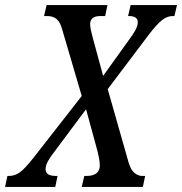

<svg xmlns="http://www.w3.org/2000/svg" viewBox="-73 -734 715 754"><path d="M-53 0 -44 -43H-38Q-14 -43 6 -58Q26 -73 59 -115L248 -357L171 -619Q163 -648 149 -659.5Q135 -671 112 -671H100L110 -714H349L340 -671H321Q281 -671 281 -639Q281 -630 284 -615.5Q287 -601 292 -583L332 -436L436 -581Q448 -597 458 -614.5Q468 -632 468 -647Q468 -671 433 -671H430L440 -714H622L612 -671H605Q583 -671 562 -654Q541 -637 510 -596L350 -384L432 -96Q441 -66 455.5 -54.5Q470 -43 485 -43H497L488 0H248L258 -43H266Q319 -43 319 -85Q319 -96 315.5 -115Q312 -134 301 -173L265 -305L142 -140Q127 -121 116.5 -103Q106 -85 106 -70Q106 -56 116 -49.5Q126 -43 149 -43H153L144 0Z"/></svg>

Font: Noto Serif ExtraCondensed Medium
Style: Italic
Weight: 500
Width: 2
Italic angle: -12°
Designer: Monotype Design Team
Foundry: Monotype Imaging Inc.
Version: Version 2.013; ttfautohint (v1.8.4.7-5d5b)